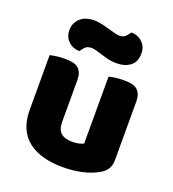

<svg xmlns="http://www.w3.org/2000/svg" viewBox="-134 -824 850 943"><g transform="rotate(20 291.0 -352.5)"><path d="M52 -479Q62 -482 83.5 -485Q105 -488 128 -488Q150 -488 167.5 -485Q185 -482 197 -473Q209 -464 215.5 -448.5Q222 -433 222 -408V-193Q222 -152 242 -134.5Q262 -117 300 -117Q323 -117 337.5 -121Q352 -125 360 -129V-479Q370 -482 391.5 -485Q413 -488 436 -488Q458 -488 475.5 -485Q493 -482 505 -473Q517 -464 523.5 -448.5Q530 -433 530 -408V-104Q530 -54 488 -29Q453 -7 404.5 4.5Q356 16 299 16Q245 16 199.5 4Q154 -8 121 -33Q88 -58 70 -97.5Q52 -137 52 -193ZM290 -697Q308 -692 320 -689Q332 -686 340 -686Q362 -686 374 -699Q386 -712 391 -721Q426 -721 449.5 -698.5Q473 -676 473 -641Q473 -596 445 -575Q417 -554 375 -554Q361 -554 347 -555.5Q333 -557 316 -562L276 -574Q262 -578 252.5 -580.5Q243 -583 234 -583Q212 -583 200.5 -570.5Q189 -558 183 -548Q148 -548 124.5 -570.5Q101 -593 101 -628Q101 -650 109.5 -666.5Q118 -683 132 -694Q146 -705 163.5 -710Q181 -715 199 -715Q212 -715 230.5 -712Q249 -709 290 -697Z"/></g></svg>

Font: Baloo Tammudu
Style: Regular
Weight: 400
Designer: Omkar Shende and Ek Type
Foundry: Ek Type
Version: Version 1.443;PS 1.000;hotconv 16.6.51;makeotf.lib2.5.65220;